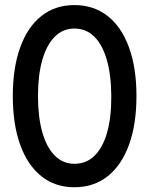

<svg xmlns="http://www.w3.org/2000/svg" viewBox="-20 -748 602 775"><path d="M280.3 7.8Q202.6 7.8 147 -36.6Q91.3 -81.1 61.5 -163.6Q31.7 -246.1 31.7 -360.4Q31.7 -474.1 61.5 -556.6Q91.3 -639.2 147 -683.3Q202.6 -727.5 280.3 -727.5Q358.4 -727.5 414.6 -683.3Q470.7 -639.2 500.7 -556.6Q530.8 -474.1 530.8 -360.4Q530.8 -246.1 500.7 -163.6Q470.7 -81.1 414.6 -36.6Q358.4 7.8 280.3 7.8ZM280.3 -86.9Q328.6 -86.9 361.8 -119.6Q395 -152.3 412.4 -213.4Q429.7 -274.4 429.2 -360.4Q428.7 -446.3 410.9 -507.3Q393.1 -568.4 360.1 -600.6Q327.1 -632.8 280.3 -632.8Q233.9 -632.8 200.9 -599.6Q168 -566.4 150.6 -505.4Q133.3 -444.3 133.3 -360.4Q133.3 -276.4 150.6 -214.8Q168 -153.3 200.9 -120.1Q233.9 -86.9 280.3 -86.9Z"/></svg>

Font: Reddit Mono Medium
Style: Regular
Weight: 500
Monospace: yes
Designer: Stephen Hutchings
Foundry: Reddit
Version: Version 1.014